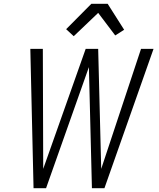

<svg xmlns="http://www.w3.org/2000/svg" viewBox="-20 -993 840 1013"><path d="M157 0 140 -735H206L208 -102L432 -735H498L514 -102L724 -735H790L531 0H465L449 -639L223 0ZM369 -802 329 -839 462 -973H548L635 -836L588 -806L498 -925Z"/></svg>

Font: Iosevka Aile Light Oblique
Style: Regular
Weight: 300
Italic angle: -9°
Designer: Belleve Invis
Foundry: Belleve Invis
Version: Version 31.1.0; ttfautohint (v1.8.4)